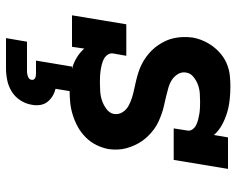

<svg xmlns="http://www.w3.org/2000/svg" viewBox="-94 -474 788 640"><g transform="rotate(90 300.0 -154.0)"><path d="M280 8Q261 8 241.5 6Q222 4 204 -1.5Q186 -7 170 -17Q154 -27 142 -41L136 0H31L61 -181H166L158 -136Q157 -126 163 -118Q169 -110 177 -106Q185 -102 194.5 -99.5Q204 -97 214 -95.5Q224 -94 234 -93.5Q244 -93 254 -93Q269 -93 284.5 -94Q300 -95 315 -100Q330 -105 343.5 -115Q357 -125 360 -140Q362 -156 354 -168.5Q346 -181 333.5 -188Q321 -195 307 -199.5Q293 -204 278.5 -207Q264 -210 249.5 -213.5Q235 -217 221 -221.5Q207 -226 194 -232.5Q181 -239 169.5 -247.5Q158 -256 148 -266Q138 -276 130 -288Q122 -300 116 -313Q110 -326 107 -340.5Q104 -355 103.5 -370Q103 -385 105 -401Q108 -419 115.5 -436.5Q123 -454 134.5 -469.5Q146 -485 161.5 -497.5Q177 -510 195 -517Q213 -524 231 -526Q249 -528 268 -528Q290 -528 313 -525.5Q336 -523 357 -516.5Q378 -510 397 -499.5Q416 -489 430 -473L438 -520H543L513 -339H408L415 -384Q417 -394 411 -402Q405 -410 396.5 -414Q388 -418 378.5 -420.5Q369 -423 359.5 -424.5Q350 -426 340 -426.5Q330 -427 320 -427Q306 -427 291.5 -426Q277 -425 263 -420Q249 -415 236.5 -405Q224 -395 222 -381Q219 -366 227 -353Q235 -340 247 -332.5Q259 -325 273.5 -321Q288 -317 302 -313.5Q316 -310 330.5 -307Q345 -304 359 -299Q373 -294 386 -288Q399 -282 410.5 -273.5Q422 -265 432 -255Q442 -245 450 -233.5Q458 -222 464 -209Q470 -196 474 -181.5Q478 -167 478.5 -152Q479 -137 477 -122Q473 -101 463.5 -81.5Q454 -62 438 -46Q422 -30 403 -19.5Q384 -9 363 -2.5Q342 4 321.5 6Q301 8 280 8ZM107 220 119 150H219Q227 150 236 146.5Q245 143 246 135Q246 135 246 135Q246 135 246 135Q247 131 245 127.5Q243 124 239.5 122.5Q236 121 232 120.5Q228 120 224 120H182L202 0H285L276 55Q289 58 300.5 65Q312 72 320 82.5Q328 93 330 107Q332 121 329 135Q326 154 314.5 172Q303 190 285 201Q267 212 247 216Q227 220 207 220Z"/></g></svg>

Font: Iosevka Etoile Oblique
Style: Bold
Weight: 700
Italic angle: -9°
Designer: Belleve Invis
Foundry: Belleve Invis
Version: Version 15.5.2; ttfautohint (v1.8.4)